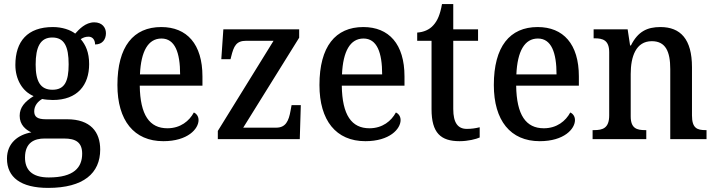

<svg xmlns="http://www.w3.org/2000/svg" viewBox="-20 -679 3493 937"><path d="M215 238C388 238 469 166 469 51C469 -35 422 -97 307 -97H204C162 -97 147 -109 147 -136C147 -164 166 -185 186 -196C198 -193 223 -191 238 -191C358 -191 415 -264 415 -366C415 -424 398 -460 374 -488C385 -495 396 -500 412 -500C433 -500 444 -483 444 -462C481 -462 497 -488 497 -517C497 -545 478 -570 440 -570C397 -570 366 -536 347 -515C324 -533 284 -547 238 -547C114 -547 55 -477 55 -362C55 -292 89 -233 144 -210C101 -183 76 -155 76 -114C76 -70 105 -46 133 -33C69 -22 14 19 14 95C14 186 81 238 215 238ZM236 -241C177 -241 154 -282 154 -364C154 -450 177 -496 235 -496C294 -496 315 -452 315 -365C315 -281 295 -241 236 -241ZM218 187C133 187 102 147 102 90C102 15 150 -3 197 -3H293C350 -3 381 16 381 71C381 138 341 187 218 187Z M777 10C896 10 949 -50 949 -93C949 -112 938 -125 926 -130C904 -89 861 -53 797 -53C710 -53 664 -117 662 -261H968V-306C968 -464 892 -547 767 -547C631 -547 553 -452 553 -264C553 -91 634 10 777 10ZM859 -316H663C668 -429 703 -491 768 -491C834 -491 859 -422 859 -316Z M1043 0H1443L1448 -166H1403L1398 -139C1389 -88 1374 -56 1328 -56H1167L1440 -495V-536H1070L1060 -390H1105L1108 -402C1121 -455 1133 -480 1182 -480H1315L1043 -40Z M1763 10C1882 10 1935 -50 1935 -93C1935 -112 1924 -125 1912 -130C1890 -89 1847 -53 1783 -53C1696 -53 1650 -117 1648 -261H1954V-306C1954 -464 1878 -547 1753 -547C1617 -547 1539 -452 1539 -264C1539 -91 1620 10 1763 10ZM1845 -316H1649C1654 -429 1689 -491 1754 -491C1820 -491 1845 -422 1845 -316Z M2223 10C2264 10 2303 0 2321 -8V-58C2301 -53 2282 -50 2258 -50C2215 -50 2192 -79 2192 -147V-480H2313V-536H2192V-659H2137C2128 -608 2115 -578 2095 -556C2076 -534 2047 -522 2016 -520V-480H2086V-146C2086 -30 2131 10 2223 10Z M2614 10C2733 10 2786 -50 2786 -93C2786 -112 2775 -125 2763 -130C2741 -89 2698 -53 2634 -53C2547 -53 2501 -117 2499 -261H2805V-306C2805 -464 2729 -547 2604 -547C2468 -547 2390 -452 2390 -264C2390 -91 2471 10 2614 10ZM2696 -316H2500C2505 -429 2540 -491 2605 -491C2671 -491 2696 -422 2696 -316Z M2872 0H3134V-44H3129C3088 -44 3058 -52 3058 -111V-318C3058 -402 3083 -478 3161 -478C3228 -478 3251 -428 3251 -342V0H3428V-44H3424C3382 -44 3357 -53 3357 -116V-351C3357 -488 3301 -547 3203 -547C3138 -547 3093 -525 3059 -457H3055L3043 -536H2877V-492H2882C2922 -492 2953 -483 2953 -424V-116C2953 -53 2921 -44 2879 -44H2872Z"/></svg>

Font: Noto Serif Myanmar SemiCondensed Medium
Style: Regular
Weight: 500
Width: 4
Designer: Ben Mitchell and the Monotype Design Team
Foundry: Monotype Imaging Inc.
Version: Version 2.106